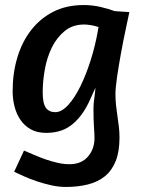

<svg xmlns="http://www.w3.org/2000/svg" viewBox="-20 -518 568 760"><path d="M492 -470Q487 -446 477.5 -401.5Q468 -357 459 -308Q450 -259 443.5 -214.5Q437 -170 437 -146Q437 -121 439.5 -99.5Q442 -78 445 -57.5Q448 -37 450.5 -16.5Q453 4 453 27Q453 82 438 119.5Q423 157 395.5 179.5Q368 202 328.5 212Q289 222 241 222Q212 222 183 215.5Q154 209 127 200Q100 191 76.5 180.5Q53 170 36 162L75 78Q94 86 116 95.5Q138 105 161 113Q184 121 208 126.5Q232 132 255 132Q302 132 328 102Q354 72 354 29Q354 20 353.5 9.5Q353 -1 352 -14.5Q351 -28 350.5 -46Q350 -64 350 -90Q350 -106 353 -127Q356 -148 358 -171L339 -129Q322 -90 302 -63.5Q282 -37 260 -21Q238 -5 213.5 1.5Q189 8 163 8Q127 8 102 -6Q77 -20 61 -43.5Q45 -67 37.5 -96.5Q30 -126 30 -157Q30 -228 48.5 -290Q67 -352 103 -398.5Q139 -445 191 -471.5Q243 -498 311 -498Q346 -498 378 -490.5Q410 -483 434 -474ZM367 -394 370 -411Q355 -416 339.5 -418.5Q324 -421 313 -421Q268 -421 236.5 -395.5Q205 -370 185.5 -330.5Q166 -291 157.5 -243.5Q149 -196 149 -153Q149 -109 161.5 -91.5Q174 -74 199 -74Q224 -74 250 -102.5Q276 -131 298.5 -177Q321 -223 339 -280Q357 -337 367 -394Z"/></svg>

Font: Amaranth
Style: Italic
Weight: 400
Designer: Gesine Todt
Foundry: Gesine Todt
Version: Version 1.001